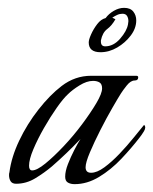

<svg xmlns="http://www.w3.org/2000/svg" viewBox="-20 -466 390 489"><path d="M170 3Q160 3 153 -1Q146 -5 146 -16Q146 -30 153 -48Q160 -66 169 -83.5Q178 -101 185 -112Q150 -75 112 -42Q93 -26 70 -12Q47 2 21 2Q11 2 7 -4.5Q3 -11 3 -20Q3 -25 4 -27Q9 -66 29 -108Q49 -150 78 -187Q107 -224 137 -247Q171 -273 212 -273H327Q332 -273 332 -269Q332 -261 323 -261Q313 -261 303 -248.5Q293 -236 288 -228Q281 -217 266 -191Q251 -165 235.5 -134.5Q220 -104 209 -78Q198 -52 198 -40Q198 -26 212 -26Q227 -26 246 -40Q265 -54 284.5 -74.5Q304 -95 320.5 -115.5Q337 -136 347 -148Q353 -142 346.5 -131.5Q340 -121 335 -115Q315 -89 289 -61.5Q263 -34 232.5 -15.5Q202 3 170 3ZM62 -32Q74 -32 95.5 -49.5Q117 -67 142 -93.5Q167 -120 189 -149.5Q211 -179 225.5 -203.5Q240 -228 240 -241Q240 -252 233.5 -256Q227 -260 217 -260Q201 -260 182.5 -248.5Q164 -237 153 -226Q141 -215 124.5 -191.5Q108 -168 92 -140Q76 -112 65 -86Q54 -60 54 -44Q54 -32 62 -32ZM236 -333Q206 -333 206 -358Q206 -365 212 -378.5Q218 -392 227.5 -404.5Q237 -417 249 -420Q257 -431 270 -438.5Q283 -446 296 -446Q312 -446 319.5 -436.5Q327 -427 327 -414Q327 -394 313 -375.5Q299 -357 278.5 -345Q258 -333 236 -333ZM248 -348Q269 -348 286 -367.5Q303 -387 306 -404Q306 -406 306.5 -408Q307 -410 307 -412Q307 -420 303.5 -425.5Q300 -431 292 -431Q285 -431 278.5 -428Q272 -425 266 -421L274 -417Q265 -401 253 -392Q241 -383 237 -363V-360Q237 -348 248 -348Z"/></svg>

Font: Italianno
Style: Regular
Weight: 400
Designer: Robert E. Leuschke
Foundry: Robert E. Leuschke
Version: Version 1.100; ttfautohint (v1.8.3)